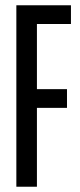

<svg xmlns="http://www.w3.org/2000/svg" viewBox="-20 -708 304 728"><path d="M42 0V-688H249V-617H120V-370H234V-299H120V0Z"/></svg>

Font: Saira Ultra Condensed Medium
Style: Regular
Weight: 500
Width: 1
Designer: Hector Gatti with collaboration of the Omnibus-Type team
Foundry: Omnibus-Type
Version: Version 1.001; ttfautohint (v1.8)